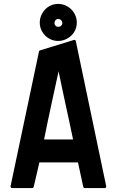

<svg xmlns="http://www.w3.org/2000/svg" viewBox="-20 -960 602 980"><path d="M413 0Q407 0 405 -6L378 -131H181L152 -6Q150 0 144 0H42Q34 0 34 -10L179 -697Q179 -699 181 -700.5Q183 -702 185 -703L357 -756Q365 -758 367 -750L522 -10Q523 -6 520.5 -3Q518 0 515 0ZM353 -248Q343 -296 334 -338Q325 -380 316 -421Q307 -462 298 -505Q289 -548 279 -596Q260 -508 241.5 -423.5Q223 -339 205 -248ZM183 -845Q183 -864 190.5 -881.5Q198 -899 210.5 -912Q223 -925 240 -932.5Q257 -940 277 -940Q296 -940 313.5 -932.5Q331 -925 344 -912Q357 -899 364.5 -881.5Q372 -864 372 -845Q372 -825 364.5 -808Q357 -791 344 -778.5Q331 -766 313.5 -758.5Q296 -751 277 -751Q257 -751 240 -758.5Q223 -766 210.5 -778.5Q198 -791 190.5 -808Q183 -825 183 -845ZM258 -842Q258 -834 263.5 -828.5Q269 -823 277 -823Q286 -823 292 -828.5Q298 -834 298 -842Q298 -851 292 -857Q286 -863 277 -863Q269 -863 263.5 -857Q258 -851 258 -842Z"/></svg>

Font: RonaldsonGothic
Style: Regular
Weight: 400
Designer: Mr. Robertson for MacKellar, Smiths & Jordan Co. Philadelphia
Foundry: CAT-Fonts Peter Wiegel
Version: Version 1.000